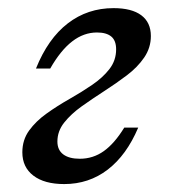

<svg xmlns="http://www.w3.org/2000/svg" viewBox="-20 -446 435 477"><path d="M139.5 11.3Q90.3 11.3 62.9 -9.7Q35.5 -30.6 35.5 -67.7Q35.5 -98.4 52.4 -121.8Q69.4 -145.2 96 -164.1Q122.6 -183.1 152.4 -200Q182.3 -216.9 208.9 -235.1Q235.5 -253.2 252 -274.6Q268.5 -296 268.5 -323.4Q268.5 -345.2 256.5 -355.2Q244.4 -365.3 221 -365.3Q187.9 -365.3 159.3 -343.1Q130.6 -321 104.8 -275.8H69.4Q99.2 -350 148.4 -387.9Q197.6 -425.8 262.1 -425.8Q307.3 -425.8 331 -408.1Q354.8 -390.3 354.8 -356.5Q354.8 -327.4 338.3 -303.2Q321.8 -279 295.2 -258.9Q268.5 -238.7 239.1 -219.8Q209.7 -200.8 183.1 -181.9Q156.5 -162.9 139.5 -141.5Q122.6 -120.2 122.6 -94.4Q122.6 -73.4 137.1 -62.5Q151.6 -51.6 178.2 -51.6Q211.3 -51.6 237.9 -70.6Q264.5 -89.5 288.7 -129H323.4Q294.4 -60.5 247.6 -24.6Q200.8 11.3 139.5 11.3Z"/></svg>

Font: Playfair 9pt
Style: Italic
Weight: 400
Italic angle: -15.6°
Designer: Claus Eggers Sørensen
Foundry: Claus Eggers Sørensen
Version: Version 2.001;gftools[0.9.30]